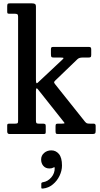

<svg xmlns="http://www.w3.org/2000/svg" viewBox="-20 -800 598 1146"><path d="M68.5 -718H37Q27 -718 25 -720.5Q23 -723 23 -732V-761.5Q23 -772.5 25.5 -776.2Q28 -780 38.5 -780H170.5Q182.5 -780 188.5 -776.5Q194.5 -773 194.5 -760V-325.5Q194.5 -311 196.8 -305.5Q199 -300 207 -308L349.5 -441.5Q359 -450 359.2 -453.2Q359.5 -456.5 341.5 -456.5H301.5Q289 -456.5 286.5 -460.8Q284 -465 284 -477.5V-504.5Q284 -513.5 286.5 -516.8Q289 -520 298 -520H509Q518.5 -520 521.5 -516.8Q524.5 -513.5 524.5 -504V-472.5Q524.5 -462 520.8 -459.2Q517 -456.5 506 -456.5H472Q452 -456.5 442 -446.5L309 -318.5Q302 -312 303.2 -307.2Q304.5 -302.5 312 -293.5L487 -74Q493 -67 498 -64.5Q503 -62 516.5 -62H538.5Q551 -62 551 -49V-19Q551 -7 547 -3.5Q543 0 531.5 0H326.5Q316 0 313.8 -3.8Q311.5 -7.5 311.5 -18.5V-44.5Q311.5 -55.5 314 -58.8Q316.5 -62 327 -62H349Q365 -62 365 -65Q365 -68 358.5 -75L205.5 -268Q194.5 -282 194.5 -255.5V-80.5Q194.5 -70 197.2 -66Q200 -62 211 -62H235.5Q243.5 -62 248.2 -59.8Q253 -57.5 253 -48.5V-12Q253 -3.5 249.8 -1.8Q246.5 0 238 0H37Q23 0 23 -15.5V-51.5Q23 -58.5 26.2 -60.2Q29.5 -62 37 -62H70Q80.5 -62 84.2 -64.5Q88 -67 88 -78V-701Q88 -712 83.2 -715Q78.5 -718 68.5 -718ZM225.5 152Q225.5 128.5 243.2 113Q261 97.5 286.5 97.5Q313.5 97.5 331.8 119.2Q350 141 350 188Q350 218.5 335.5 249Q321 279.5 295.2 300.8Q269.5 322 236 325.5Q231 326 228.8 325Q226.5 324 226.5 318.5V296.5Q226.5 289 236.5 287.5Q265 283.5 286.2 258.8Q307.5 234 306.5 201.5Q306 195.5 298 200.5Q290 205.5 275 205.5Q252 205.5 238.8 190.2Q225.5 175 225.5 152Z"/></svg>

Font: Besley* Narrow Medium
Style: Regular
Weight: 500
Width: 4
Designer: Owen Earl
Foundry: indestructible type*
Version: Version 3.000; ttfautohint (v1.8.3)